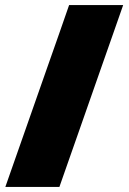

<svg xmlns="http://www.w3.org/2000/svg" viewBox="-20 -733 504 753"><path d="M1 0Q20.5 -55.5 38.8 -107.8Q57 -160 81 -228L168 -476Q193 -546.5 212 -601Q231 -655.5 251 -713H463Q443 -655.5 423.8 -601Q404.5 -546.5 379 -473.5L293 -228Q269 -160 250.8 -107.8Q232.5 -55.5 213 0Z"/></svg>

Font: Commissioner Black
Style: Regular
Weight: 900
Designer: Kostas Bartsokas
Foundry: Kostas Bartsokas
Version: Version 1.000; ttfautohint (v1.8.3)